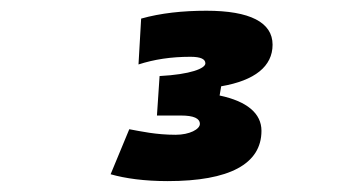

<svg xmlns="http://www.w3.org/2000/svg" viewBox="-20 -723 626 356"><path d="M291 -387.2C405.3 -387.2 464.8 -418.9 464.8 -480.5C464.8 -512.7 438 -535.2 387.2 -545.9L390.1 -563C452.6 -573.7 485.4 -600.1 485.4 -640.1C485.4 -681.6 443.4 -703.1 362.8 -703.1C318.8 -703.1 277.8 -698.7 241.7 -688.5L236.8 -603.5C265.6 -612.8 296.9 -617.7 333 -617.7C352.5 -617.7 360.8 -613.3 360.8 -605.5C360.8 -596.2 333.5 -585 275.9 -582L271 -508.8H315.4C339.4 -508.8 350.6 -503.4 350.6 -493.2C350.6 -483.4 331.5 -473.1 305.7 -473.1C269 -473.1 241.2 -479.5 219.7 -483.4L185.1 -399.9C212.4 -392.1 248 -387.2 291 -387.2Z"/></svg>

Font: Cascadia Code NF
Style: Bold Italic
Weight: 700
Italic angle: -10°
Monospace: yes
Designer: Aaron Bell
Foundry: Saja Typeworks
Version: Version 2404.023